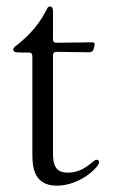

<svg xmlns="http://www.w3.org/2000/svg" viewBox="-20 -564 355 595"><path d="M156.2 11.4C227.3 11.4 286.9 -45.8 286.9 -61.1C286.9 -65.7 285.2 -68.9 279.1 -68.9C267.4 -68.9 244 -29.5 191.1 -29.1C150.2 -28.8 144.2 -54.3 144.2 -90.9V-392C144.5 -400.2 147.4 -403.1 155.5 -403.4L256.4 -402C264.6 -402.3 268.1 -405.2 270.6 -413L272.7 -422.2C274.5 -430.4 272.4 -432.9 264.2 -432.9L155.5 -431.5C147.4 -431.5 144.5 -434.3 144.2 -442.5V-530.5C144.2 -538.7 141 -544 134.9 -544C128.9 -544 126.4 -538.4 122.9 -531.2C95.2 -476.6 55.4 -443.2 38.4 -429C28.1 -420.5 21.3 -417.6 21.3 -410.5C21.3 -402 28.4 -401.3 48.3 -401.3H68.9C77.1 -400.9 79.9 -398.1 80.3 -389.9V-83.8C80.3 -42.3 87.7 11.4 156.2 11.4Z"/></svg>

Font: Margiela Serif Light
Style: Regular
Weight: 300
Designer: Andreas Faust, Stefan Endress
Version: Version 1.002;FEAKit 1.0